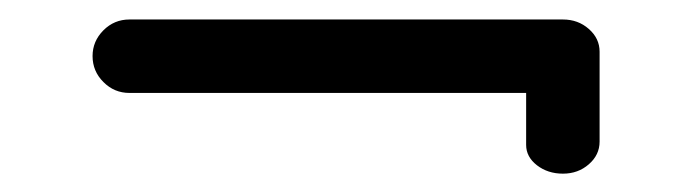

<svg xmlns="http://www.w3.org/2000/svg" viewBox="-20 -328 725 201"><path d="M607.7 -179.7Q607.7 -165.8 596.4 -156Q585.2 -146.2 569.3 -146.2Q553.5 -146.2 542.1 -155Q530.8 -163.8 530.8 -176.3V-230.7H115.5Q99.6 -230.7 88.3 -242.1Q76.9 -253.4 76.9 -269.3Q76.9 -284.9 88.3 -296.3Q99.6 -307.6 115.5 -307.6H569.3Q585.2 -307.6 596.4 -297.7Q607.7 -287.8 607.7 -273.9Z"/></svg>

Font: Tecnico
Style: Grueso
Weight: 700
Version: Version 1.3